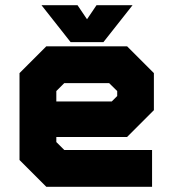

<svg xmlns="http://www.w3.org/2000/svg" viewBox="-20 -718 666 738"><path d="M468.5 -540 571.5 -437V-294.5L468.5 -191.5H196.5V-172L227 -141.5H564.5V0H158L55 -103V-437L158 -540ZM432 -471 496 -408V-315L443 -262H124.5V-403L193.5 -471ZM432 -471H193.5L124.5 -403V-137L189.5 -73H502H189.5L124.5 -137V-262H443L496 -315V-408ZM399.5 -398.5H227L196.5 -368V-328H409.5L430.5 -349V-368ZM251.5 -556 139.5 -698H278L314.5 -644L351 -698H489.5L377.5 -556ZM285 -595H342L384.5 -653L342 -595H285L242.5 -653Z"/></svg>

Font: Tourney Thin Black
Style: Regular
Weight: 900
Version: Version 1.015